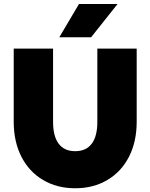

<svg xmlns="http://www.w3.org/2000/svg" viewBox="-20 -958 776 991"><path d="M50.8 -329.1V-707H253.9V-329.1Q253.9 -254.4 283 -216.1Q312 -177.7 368.2 -177.7Q424.3 -177.7 453.4 -216.1Q482.4 -254.4 482.4 -329.1V-707H685.5V-329.1Q685.5 -227.1 646 -149.4Q606.4 -71.8 534.4 -29.1Q462.4 13.7 368.2 13.7Q273.9 13.7 201.9 -29.1Q129.9 -71.8 90.3 -149.4Q50.8 -227.1 50.8 -329.1ZM286.1 -765.6 387.7 -937.5H586.9L450.2 -765.6Z"/></svg>

Font: Wanted Sans ExtraBlack
Style: Regular
Weight: 900
Designer: Original Design by Kil Hyung-jin and Kang Hanbin, Wanted Lab, Inc; Hangeul from Source Han Sans by Jang Soo-young and Ka
Foundry: Wanted Lab, Inc.
Version: Version 1.001